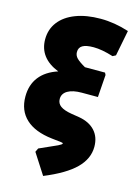

<svg xmlns="http://www.w3.org/2000/svg" viewBox="-133 -772 720 1034"><g transform="rotate(15 227.0 -255.0)"><path d="M441 -29Q441 38 386.5 92Q332 146 215 194L141 79L151 58Q229 24 250.5 13.5Q272 3 272 -2Q272 -6 261 -7L208 -13Q112 -24 62 -70.5Q12 -117 12 -195Q12 -260 46.5 -304.5Q81 -349 148 -371Q92 -393 63.5 -430.5Q35 -468 35 -520Q35 -576 67 -617.5Q99 -659 158 -681.5Q217 -704 296 -704Q374 -704 454 -678L426 -535L409 -526Q345 -546 299 -546Q257 -546 237.5 -534.5Q218 -523 218 -498Q218 -479 232 -464.5Q246 -450 281 -430H393L399 -418L390 -293H300Q250 -293 222 -276.5Q194 -260 194 -230Q194 -205 214 -190.5Q234 -176 276 -169L320 -162Q378 -152 409.5 -117.5Q441 -83 441 -29Z"/></g></svg>

Font: Luna Sans Black
Style: Regular
Weight: 900
Designer: Juan Pablo del Peral
Foundry: Huerta Tipografica
Version: Version 2.001; ttfautohint (v1.5)